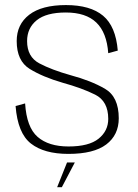

<svg xmlns="http://www.w3.org/2000/svg" viewBox="-20 -618 557 776"><path d="M256.5 4Q359 4 409.5 -34.2Q460 -72.5 460 -140Q460 -227 403.8 -259.5Q347.5 -292 265.5 -314Q189 -335.5 139.2 -361.8Q89.5 -388 89.5 -452Q89.5 -504.5 128.2 -536Q167 -567.5 246 -567.5Q327 -567.5 369.2 -527Q411.5 -486.5 417.5 -403L456 -413.5Q448 -511.5 396.5 -554.5Q345 -597.5 246.5 -597.5Q149 -597.5 98.2 -558.5Q47.5 -519.5 47.5 -452Q47.5 -372 100 -339.5Q152.5 -307 233.5 -283.5Q311.5 -262 364.5 -235.5Q417.5 -209 417.5 -137.5Q417.5 -89 378.5 -57.5Q339.5 -26 257 -26Q176.5 -26 132 -64.8Q87.5 -103.5 81.5 -200L43 -189.5Q51.5 -79.5 105 -37.8Q158.5 4 256.5 4ZM211 138.5H230L282.5 38.5H251Z"/></svg>

Font: Anybody Thin ExtraLight
Style: Regular
Weight: 250
Version: Version 1.113;gftools[0.9.25]